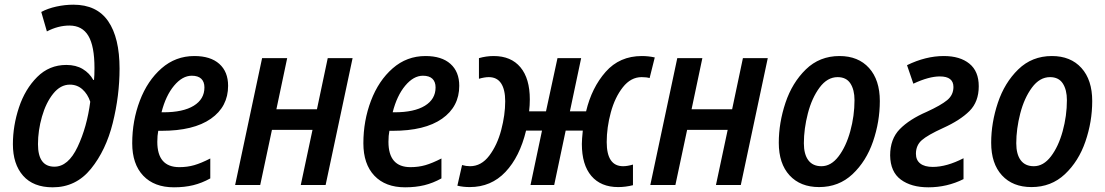

<svg xmlns="http://www.w3.org/2000/svg" viewBox="-20 -789 4713 819"><path d="M35 -174Q35 -253 61 -331Q87 -409 138.5 -460.5Q190 -512 263 -512Q304 -512 333 -494.5Q362 -477 378 -448H381Q383 -466 383 -499Q383 -592 357 -636Q331 -680 276 -680Q228 -680 180 -655L156 -738Q184 -753 220.5 -761Q257 -769 293 -769Q393 -769 441.5 -698.5Q490 -628 490 -496Q490 -381 461 -264.5Q432 -148 368 -69Q304 10 205 10Q122 10 78.5 -39.5Q35 -89 35 -174ZM365 -355Q354 -388 331.5 -408Q309 -428 278 -428Q238 -428 207 -389.5Q176 -351 159 -291.5Q142 -232 142 -174Q142 -78 212 -78Q271 -78 311 -162.5Q351 -247 365 -355Z M544 -178Q544 -274 576.5 -359.5Q609 -445 669 -497.5Q729 -550 809 -550Q878 -550 915.5 -516.5Q953 -483 953 -423Q953 -334 879.5 -282.5Q806 -231 669 -231H655Q651 -211 651 -184Q651 -76 745 -76Q779 -76 808.5 -84.5Q838 -93 877 -113V-28Q841 -8 804 1Q767 10 722 10Q638 10 591 -39.5Q544 -89 544 -178ZM677 -310Q761 -310 806.5 -338Q852 -366 852 -416Q852 -440 838.5 -453Q825 -466 798 -466Q758 -466 722.5 -423.5Q687 -381 669 -310Z M1098 -541H1205L1159 -323H1332L1378 -541H1484L1369 0H1263L1313 -235H1140L1090 0H983Z M1530 -178Q1530 -274 1562.5 -359.5Q1595 -445 1655 -497.5Q1715 -550 1795 -550Q1864 -550 1901.5 -516.5Q1939 -483 1939 -423Q1939 -334 1865.5 -282.5Q1792 -231 1655 -231H1641Q1637 -211 1637 -184Q1637 -76 1731 -76Q1765 -76 1794.5 -84.5Q1824 -93 1863 -113V-28Q1827 -8 1790 1Q1753 10 1708 10Q1624 10 1577 -39.5Q1530 -89 1530 -178ZM1663 -310Q1747 -310 1792.5 -338Q1838 -366 1838 -416Q1838 -440 1824.5 -453Q1811 -466 1784 -466Q1744 -466 1708.5 -423.5Q1673 -381 1655 -310Z M1931 3 1951 -85Q1968 -80 1985 -80Q2033 -80 2067 -125Q2101 -170 2118 -234.5Q2135 -299 2135 -357Q2135 -407 2117.5 -433.5Q2100 -460 2065 -460Q2047 -460 2023 -453V-541Q2054 -550 2086 -550Q2160 -550 2200 -502Q2240 -454 2240 -365Q2240 -340 2237 -314H2309L2358 -541H2459L2411 -314H2480Q2504 -415 2563.5 -482.5Q2623 -550 2718 -550Q2746 -550 2773 -544L2751 -456Q2738 -460 2717 -460Q2671 -460 2637 -417Q2603 -374 2585.5 -309.5Q2568 -245 2568 -183Q2568 -80 2638 -80Q2656 -80 2680 -87V1Q2648 9 2617 9Q2543 9 2502.5 -38.5Q2462 -86 2462 -175Q2462 -194 2466 -232H2393L2344 0H2243L2292 -232H2224Q2197 -120 2136 -55.5Q2075 9 1984 9Q1955 9 1931 3Z M2869 -541H2976L2930 -323H3103L3149 -541H3255L3140 0H3034L3084 -235H2911L2861 0H2754Z M3302 -180Q3302 -265 3330.5 -350.5Q3359 -436 3417.5 -493Q3476 -550 3561 -550Q3641 -550 3687 -499Q3733 -448 3733 -358Q3733 -270 3704 -185.5Q3675 -101 3616.5 -46Q3558 9 3474 9Q3394 9 3348 -41Q3302 -91 3302 -180ZM3625 -362Q3625 -406 3607.5 -433Q3590 -460 3553 -460Q3509 -460 3476 -415.5Q3443 -371 3426 -305Q3409 -239 3409 -178Q3409 -131 3428 -105.5Q3447 -80 3484 -80Q3525 -80 3557 -122Q3589 -164 3607 -229.5Q3625 -295 3625 -362Z M3777 -126Q3777 -196 3818 -238Q3859 -280 3933 -312Q3994 -340 4020.5 -362Q4047 -384 4047 -418Q4047 -463 3989 -463Q3942 -463 3876 -432L3849 -511Q3929 -550 4006 -550Q4075 -550 4115 -517.5Q4155 -485 4155 -421Q4155 -355 4115.5 -315.5Q4076 -276 4003 -243Q3937 -213 3912 -191Q3887 -169 3887 -133Q3887 -106 3905.5 -91.5Q3924 -77 3959 -77Q4018 -77 4090 -114V-25Q4020 10 3940 10Q3867 10 3822.5 -23Q3778 -56 3777 -126Z M4208 -180Q4208 -265 4236.5 -350.5Q4265 -436 4323.5 -493Q4382 -550 4467 -550Q4547 -550 4593 -499Q4639 -448 4639 -358Q4639 -270 4610 -185.5Q4581 -101 4522.5 -46Q4464 9 4380 9Q4300 9 4254 -41Q4208 -91 4208 -180ZM4531 -362Q4531 -406 4513.5 -433Q4496 -460 4459 -460Q4415 -460 4382 -415.5Q4349 -371 4332 -305Q4315 -239 4315 -178Q4315 -131 4334 -105.5Q4353 -80 4390 -80Q4431 -80 4463 -122Q4495 -164 4513 -229.5Q4531 -295 4531 -362Z"/></svg>

Font: Noto Sans UI NarrowMedium
Style: Italic
Weight: 500
Width: 4
Italic angle: -12°
Designer: Monotype Design Team
Foundry: Monotype Imaging Inc.
Version: Version 1.001